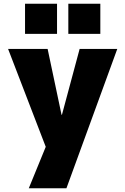

<svg xmlns="http://www.w3.org/2000/svg" viewBox="-20 -780 666 1020"><path d="M343 -600V-760H513V-600ZM113 -600V-760H283V-600ZM307 -170H309L403 -520H603L333 220H133L223 0L23 -520H233Z"/></svg>

Font: Mplus 1p Black
Style: Regular
Weight: 900
Version: Version 1.061